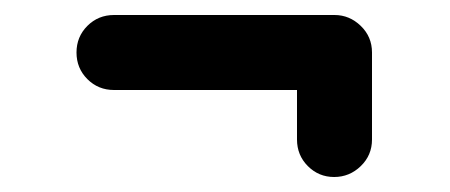

<svg xmlns="http://www.w3.org/2000/svg" viewBox="-20 -361 600 256"><path d="M419 -341Q422 -341 426 -341Q446 -341 461 -326.5Q476 -312 476 -291Q476 -287 476 -284V-175Q476 -154 461 -139.5Q446 -125 425.5 -125Q405 -125 390.5 -139.5Q376 -154 376 -175V-241H132Q111 -241 96.5 -255.5Q82 -270 82 -291Q82 -312 96.5 -326.5Q111 -341 132 -341Z"/></svg>

Font: Brass Mono
Style: Bold
Weight: 700
Monospace: yes
Version: Version 1.100; ttfautohint (v1.8.3) -l 8 -r 50 -G 200 -x 14 